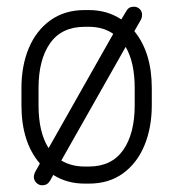

<svg xmlns="http://www.w3.org/2000/svg" viewBox="-20 -543 517 573"><path d="M44 -280Q44 -347 66 -399.5Q88 -452 130.5 -482.5Q173 -513 233 -513H245Q300 -513 342 -485L357 -510Q364 -523 379 -523Q390 -523 397 -516Q404 -509 404 -499Q404 -491 401 -485L381 -450Q433 -386 433 -280V-229Q433 -162 411 -109Q389 -56 347 -25.5Q305 5 245 5H233Q180 5 139 -21L129 -3Q121 10 106 10Q96 10 88.5 2.5Q81 -5 81 -15Q81 -20 84 -28L99 -55Q44 -119 44 -229ZM95 -280V-229Q95 -148 125 -101L318 -442Q288 -463 245 -463H233Q164 -463 129.5 -414Q95 -365 95 -280ZM233 -46H245Q313 -46 347.5 -95Q382 -144 382 -229V-280Q382 -357 355 -403L163 -64Q193 -46 233 -46Z"/></svg>

Font: Libertine Sup
Style: Regular
Weight: 400
Designer: Bastien Sozeau
Foundry: NBR — Bastien Sozeau
Version: Version 2.003; ttfautohint (v1.8.4.7-5d5b);gftools[0.9.33]